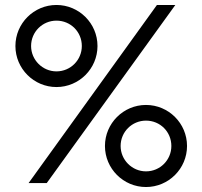

<svg xmlns="http://www.w3.org/2000/svg" viewBox="-20 -736 814 772"><path d="M95 0H168L685 -716H611ZM567 16C658 16 732 -58 732 -149C732 -240 658 -314 567 -314C476 -314 402 -240 402 -149C402 -58 476 16 567 16ZM567 -47C511 -47 465 -93 465 -149C465 -206 511 -251 567 -251C624 -251 669 -206 669 -149C669 -93 624 -47 567 -47ZM207 -386C298 -386 372 -460 372 -551C372 -642 298 -716 207 -716C116 -716 42 -642 42 -551C42 -460 116 -386 207 -386ZM207 -449C151 -449 105 -495 105 -551C105 -608 151 -653 207 -653C264 -653 309 -608 309 -551C309 -495 264 -449 207 -449Z"/></svg>

Font: Uncut Sans Book
Style: Regular
Weight: 350
Designer: Kasper Nordkvist
Foundry: UNCUT.wtf
Version: Version 1.304;Glyphs 3.2 (3246)